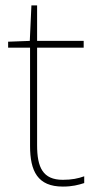

<svg xmlns="http://www.w3.org/2000/svg" viewBox="-20 -679 359 709"><path d="M212 -15C138 -15 117 -61 117 -143V-503H289V-528H117V-659H96L90 -528L10 -525V-503H91V-140C91 -47 119 10 212 10C247 10 269 4 291 -3V-28C269 -20 245 -15 212 -15Z"/></svg>

Font: Noto Sans Lao Thin
Style: Regular
Weight: 100
Designer: Monotype Design Team
Foundry: Monotype Imaging Inc.
Version: Version 2.003